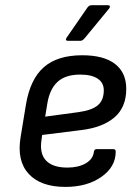

<svg xmlns="http://www.w3.org/2000/svg" viewBox="-20 -715 544 747"><path d="M244.1 -556.2Q238.8 -556.2 237.1 -559.3Q235.4 -562.5 238.8 -567.9L319.8 -685.1Q326.2 -694.8 336.9 -694.8H399.9Q405.8 -694.8 407.2 -691.2Q408.7 -687.5 404.8 -682.1L309.1 -565.9Q300.8 -556.2 293 -556.2ZM234.9 12.2Q138.2 12.2 91.6 -38.6Q44.9 -89.4 60.1 -181.2L81.1 -309.1Q97.7 -407.2 150.6 -453.6Q203.6 -500 299.8 -500Q383.8 -500 427.5 -466.3Q471.2 -432.6 471.2 -369.1Q471.2 -297.9 425.5 -258.5Q379.9 -219.2 296.9 -209L144 -189.9L141.1 -168Q133.8 -116.2 159.9 -89.6Q186 -63 242.2 -63Q284.7 -63 313.2 -79.3Q341.8 -95.7 345.2 -124Q346.7 -134.8 356 -134.8H420.9Q430.2 -134.8 430.2 -125Q430.2 -65.9 374.5 -26.9Q318.8 12.2 234.9 12.2ZM155.8 -261.2 286.1 -278.8Q338.4 -286.1 361.1 -305.9Q383.8 -325.7 383.8 -363.8Q383.8 -393.1 360.1 -408.9Q336.4 -424.8 292 -424.8Q234.9 -424.8 204.1 -396.7Q173.3 -368.7 164.1 -312Z"/></svg>

Font: Sofia Sans
Style: Italic
Weight: 400
Italic angle: -9°
Designer: Botio Nikoltchev, Ani Petrova
Foundry: lettersoup
Version: Version 4.100